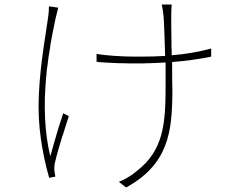

<svg xmlns="http://www.w3.org/2000/svg" viewBox="-20 -786 1040 851"><path d="M743 -511C805 -516 864 -524 916 -535V-571C862 -556 803 -546 741 -541C741 -554 741 -568 740 -582V-600C739 -651 739 -699 739 -715C739 -737 740 -755 741 -766H697C700 -751 703 -735 705 -714C707 -694 710 -604 712 -538C675 -536 640 -535 603 -535H593H588H578C523 -535 446 -540 408 -547V-512C430 -509 466 -508 503 -506H514C536 -505 558 -505 576 -505C580 -505 583 -505 586 -505H596C611 -505 625 -505 640 -506H650C671 -507 692 -508 714 -509V-479C714 -461 714 -445 714 -429V-411C714 -237 706 -120 584 -26C563 -8 531 11 507 20L539 45C727 -58 743 -203 744 -378V-389C743 -418 743 -448 743 -480V-511ZM225 -3C225 -10 222 -21 221 -30C220 -42 221 -58 225 -71C230 -94 242 -136 255 -178L259 -189C268 -219 278 -249 285 -271L260 -284C254 -265 248 -245 241 -225L238 -215C237 -212 236 -208 235 -205L232 -195C221 -158 211 -122 203 -93C176 -205 174 -323 184 -437L185 -448L186 -458C187 -466 187 -474 188 -482L190 -492C193 -520 197 -548 202 -575L203 -585C210 -626 218 -665 226 -703C230 -720 235 -740 238 -752L197 -758C197 -747 196 -726 193 -708C182 -623 151 -470 151 -309C151 -182 180 -60 198 2L225 -3Z"/></svg>

Font: Glow Sans SC Normal ExtraLight
Style: Regular
Weight: 200
Designer: Ryoko NISHIZUKA (kana, bopomofo & ideographs); Paul D. Hunt (Latin, Greek & Cyrillic); Sandoll Communications, Soo-young
Version: Version 0.93